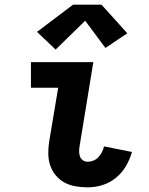

<svg xmlns="http://www.w3.org/2000/svg" viewBox="-20 -797 640 825"><path d="M357 8Q330 8 304.5 3.5Q279 -1 257.5 -12.5Q236 -24 220 -43Q204 -62 196 -85.5Q188 -109 187.5 -135Q187 -161 191 -187L230 -420H113V-530H381L322 -169Q320 -158 320 -146.5Q320 -135 323.5 -125Q327 -115 336 -108.5Q345 -102 357 -102Q369 -102 381.5 -107Q394 -112 403 -122Q412 -132 418 -143.5Q424 -155 427 -168L547 -144Q538 -112 521 -83Q504 -54 477.5 -32.5Q451 -11 419.5 -1.5Q388 8 357 8ZM219 -584 139 -660 294 -777H416L527 -654L433 -591L346 -708Z"/></svg>

Font: Iosevka Curly Slab XBdEx
Style: Italic
Weight: 800
Width: 7
Italic angle: -9°
Monospace: yes
Designer: Belleve Invis
Foundry: Belleve Invis
Version: Version 11.1.0; ttfautohint (v1.8.3)